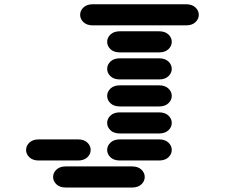

<svg xmlns="http://www.w3.org/2000/svg" viewBox="-20 -881 1040 888"><path d="M284.2 -13.7H590.8Q618.2 -13.7 633.8 -28.3Q649.4 -43 649.4 -62.5Q649.4 -82 633.8 -96.7Q618.2 -111.3 590.8 -111.3H284.2Q256.8 -111.3 241.2 -96.7Q225.6 -82 225.6 -62.5Q225.6 -43 241.2 -28.3Q256.8 -13.7 284.2 -13.7ZM159.2 -138.7H340.8Q368.2 -138.7 383.8 -153.3Q399.4 -168 399.4 -187.5Q399.4 -207 383.8 -221.7Q368.2 -236.3 340.8 -236.3H159.2Q131.8 -236.3 116.2 -221.7Q100.6 -207 100.6 -187.5Q100.6 -168 116.2 -153.3Q131.8 -138.7 159.2 -138.7ZM534.2 -138.7H715.8Q743.2 -138.7 758.8 -153.3Q774.4 -168 774.4 -187.5Q774.4 -207 758.8 -221.7Q743.2 -236.3 715.8 -236.3H534.2Q506.8 -236.3 491.2 -221.7Q475.6 -207 475.6 -187.5Q475.6 -168 491.2 -153.3Q506.8 -138.7 534.2 -138.7ZM534.2 -263.7H715.8Q743.2 -263.7 758.8 -278.3Q774.4 -293 774.4 -312.5Q774.4 -332 758.8 -346.7Q743.2 -361.3 715.8 -361.3H534.2Q506.8 -361.3 491.2 -346.7Q475.6 -332 475.6 -312.5Q475.6 -293 491.2 -278.3Q506.8 -263.7 534.2 -263.7ZM534.2 -388.7H715.8Q743.2 -388.7 758.8 -403.3Q774.4 -418 774.4 -437.5Q774.4 -457 758.8 -471.7Q743.2 -486.3 715.8 -486.3H534.2Q506.8 -486.3 491.2 -471.7Q475.6 -457 475.6 -437.5Q475.6 -418 491.2 -403.3Q506.8 -388.7 534.2 -388.7ZM534.2 -513.7H715.8Q743.2 -513.7 758.8 -528.3Q774.4 -543 774.4 -562.5Q774.4 -582 758.8 -596.7Q743.2 -611.3 715.8 -611.3H534.2Q506.8 -611.3 491.2 -596.7Q475.6 -582 475.6 -562.5Q475.6 -543 491.2 -528.3Q506.8 -513.7 534.2 -513.7ZM534.2 -638.7H715.8Q743.2 -638.7 758.8 -653.3Q774.4 -668 774.4 -687.5Q774.4 -707 758.8 -721.7Q743.2 -736.3 715.8 -736.3H534.2Q506.8 -736.3 491.2 -721.7Q475.6 -707 475.6 -687.5Q475.6 -668 491.2 -653.3Q506.8 -638.7 534.2 -638.7ZM409.2 -763.7H840.8Q868.2 -763.7 883.8 -778.3Q899.4 -793 899.4 -812.5Q899.4 -832 883.8 -846.7Q868.2 -861.3 840.8 -861.3H409.2Q381.8 -861.3 366.2 -846.7Q350.6 -832 350.6 -812.5Q350.6 -793 366.2 -778.3Q381.8 -763.7 409.2 -763.7Z"/></svg>

Font: Sixtyfour Convergence
Style: Regular
Weight: 400
Designer: Jens Kutilek
Foundry: Jens Kutilek
Version: Version 2.001